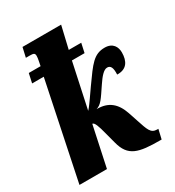

<svg xmlns="http://www.w3.org/2000/svg" viewBox="-184 -868 898 986"><g transform="rotate(-30 265.0 -375.5)"><path d="M476 9H483L496 -47H489C451 -47 444 -75 423 -138L405 -192C382 -260 341 -294 272 -293C302 -303 314 -323 359 -390C382 -424 404 -451 425 -451C445 -451 454 -435 452 -394C508 -392 530 -428 530 -481C530 -512 514 -546 465 -546C400 -546 373 -505 306 -411L269 -358C241 -318 233 -310 230 -307L287 -573H362L374 -628H300L331 -760H102L89 -703H112C135 -703 142 -700 142 -684C142 -668 137 -652 133 -628H63L51 -573H120L1 0H164L215 -239C228 -239 238 -209 250 -162L267 -98C291 -4 347 9 476 9Z"/></g></svg>

Font: Noto Serif ExtraCondensed Black
Style: Italic
Weight: 900
Width: 2
Italic angle: -12°
Designer: Monotype Design Team
Foundry: Monotype Imaging Inc.
Version: Version 2.014